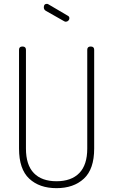

<svg xmlns="http://www.w3.org/2000/svg" viewBox="-20 -973 589 999"><path d="M79 -200V-714Q79 -731 97 -731Q115 -731 115 -714V-200Q115 -115 156 -72.5Q197 -30 274 -30Q351 -30 392.5 -72.5Q434 -115 434 -200V-714Q434 -731 452 -731Q470 -731 470 -714V-200Q470 -93 416.5 -43.5Q363 6 274 6Q185 6 132 -43.5Q79 -93 79 -200ZM313 -863 218 -917Q208 -923 208 -935Q208 -953 224 -953Q227 -953 231 -951L333 -891Q341 -887 341 -878Q341 -871 335.5 -865.5Q330 -860 322 -860Q318 -860 313 -863Z"/></svg>

Font: Dosis
Style: ExtraLight
Weight: 250
Designer: Edgar Tolentino, Pablo Impallari, Igino Marini
Foundry: Edgar Tolentino, Pablo Impallari, Igino Marini
Version: Version 1.007